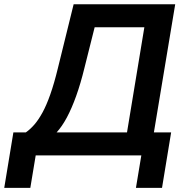

<svg xmlns="http://www.w3.org/2000/svg" viewBox="-59 -748 899 924"><path d="M-38.6 156.2 5.4 -110.8H65.4Q86.4 -125.5 106.2 -148.2Q126 -170.9 145.3 -206.1Q164.6 -241.2 183.1 -293.7Q201.7 -346.2 219.7 -420.4L295.4 -727.5H784.2L681.6 -110.8H764.6L720.7 156.2H595.2L621.1 0H112.8L86.9 156.2ZM213.4 -110.8H552.2L635.7 -616.7H396.5L347.2 -420.4Q329.1 -346.2 307.6 -286.1Q286.1 -226.1 262.5 -182.1Q238.8 -138.2 213.4 -110.8Z"/></svg>

Font: Inter 24pt SemiBold
Style: Italic
Weight: 600
Italic angle: -9.3988°
Designer: Rasmus Andersson
Foundry: rsms
Version: Version 4.001;git-66647c0bb